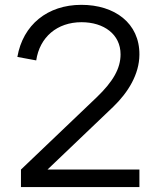

<svg xmlns="http://www.w3.org/2000/svg" viewBox="-20 -754 632 774"><path d="M64.5 0H542V-70.5H171.5L437 -324C496.5 -381.5 541.5 -454.5 542 -533.5C543 -661 442 -734.5 308 -734.5C171.5 -734.5 72.5 -654 50 -524.5L126 -510.5C140 -604.5 210.5 -664.5 308.5 -664.5C399 -664.5 466 -615.5 466 -535C466 -478 436 -425.5 370 -362L64.5 -70.5Z"/></svg>

Font: Vela Sans
Style: Regular
Weight: 400
Designer: Principal design: Mikhail Sharanda - project Manrope.
Design modification: Ravid Balaliev
Foundry: Mikhail Sharanda
Version: Version 1.001